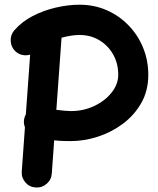

<svg xmlns="http://www.w3.org/2000/svg" viewBox="-20 -743 679 827"><path d="M47.4 -521Q27.8 -538.6 26.1 -565.7Q24.4 -592.8 42 -612.8Q74.2 -649.9 121.1 -674.1Q168 -698.2 220.5 -710.4Q272.9 -722.7 322.8 -722.7Q385.7 -722.7 439.7 -699Q493.7 -675.3 533.9 -633.5Q574.2 -591.8 596.4 -537.4Q618.7 -482.9 618.7 -420.9Q618.7 -352.1 588.4 -299.1Q558.1 -246.1 508.8 -209.5Q459.5 -172.9 400.9 -154.1Q342.3 -135.3 285.6 -135.3Q271.5 -135.3 252.7 -135.7Q233.9 -136.2 213.4 -138.7L203.1 4.4Q201.2 31.2 180.9 48.8Q160.6 66.4 133.8 64.5Q106.9 63 89.4 42.7Q71.8 22.5 73.7 -4.4L87.4 -194.3Q78.1 -218.8 87.4 -242.2Q89.4 -246.6 91.3 -250.5L109.9 -507.8Q94.2 -502.9 77.4 -506.1Q60.5 -509.3 47.4 -521ZM322.8 -592.3Q304.2 -592.3 284.4 -589.1Q264.6 -585.9 245.1 -580.6L222.7 -270Q240.2 -267.6 257.8 -266.1Q275.4 -264.6 285.6 -264.6Q339.8 -264.6 386.2 -286.6Q432.6 -308.6 460.9 -344.5Q489.3 -380.4 489.3 -420.9Q489.3 -469.7 467.3 -508.5Q445.3 -547.4 407.7 -569.8Q370.1 -592.3 322.8 -592.3Z"/></svg>

Font: Mikhak-DS2-FD Bold
Style: Regular
Weight: 700
Designer: Amin Abedi
Version: Version 3.4